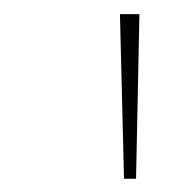

<svg xmlns="http://www.w3.org/2000/svg" viewBox="-20 -748 279 279"><path d="M160.2 -488.3 154.3 -727.5H182.6L177.7 -488.3Z"/></svg>

Font: Inter Thin
Style: Regular
Weight: 250
Designer: Rasmus Andersson
Foundry: rsms
Version: Version 4.001;git-66647c0bb